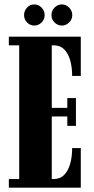

<svg xmlns="http://www.w3.org/2000/svg" viewBox="-20 -870 434 890"><path d="M21 0V-40H69V-660H21V-700H354.5V-518H314.5Q314.5 -558.5 305.2 -590.8Q296 -623 277.2 -641.5Q258.5 -660 229 -660H220V-370H292V-415.5H332V-286.5H292V-330H220V-40H229Q258.5 -40 277.2 -59Q296 -78 305.2 -110.5Q314.5 -143 314.5 -183.5H354.5V0ZM267 -751.5Q247 -751.5 232.8 -766Q218.5 -780.5 218.5 -799.5Q218.5 -820 232.8 -834.8Q247 -849.5 267 -849.5Q286 -849.5 300.5 -834.8Q315 -820 315 -799.5Q315 -780.5 300.5 -766Q286 -751.5 267 -751.5ZM138.5 -751.5Q119.5 -751.5 105.5 -766Q91.5 -780.5 91.5 -799.5Q91.5 -820 105.5 -834.8Q119.5 -849.5 138.5 -849.5Q158.5 -849.5 172.8 -834.8Q187 -820 187 -799.5Q187 -780.5 172.8 -766Q158.5 -751.5 138.5 -751.5Z"/></svg>

Font: Imbue Thin 10pt Black
Style: Regular
Weight: 900
Version: Version 1.102